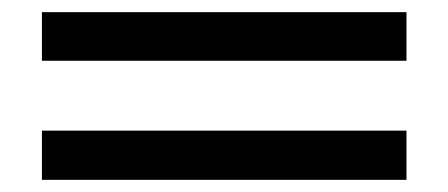

<svg xmlns="http://www.w3.org/2000/svg" viewBox="-20 -423 737 316"><path d="M49 -403H649V-323H49ZM49 -208H649V-127H49Z"/></svg>

Font: Oakes Grotesk
Style: Bold Italic
Weight: 600
Italic angle: -8°
Designer: Samuel Oakes
Foundry: Samuel Oakes
Version: Version 1.000;PS 001.000;hotconv 1.0.88;makeotf.lib2.5.64775